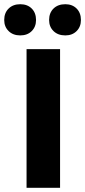

<svg xmlns="http://www.w3.org/2000/svg" viewBox="-32 -891 404 911"><path d="M94 0V-658H253V0ZM64 -723Q30 -723 9 -743.5Q-12 -764 -12 -796Q-12 -830 9 -850.5Q30 -871 64 -871Q98 -871 118.5 -850.5Q139 -830 139 -796Q139 -764 118.5 -743.5Q98 -723 64 -723ZM278 -723Q243 -723 222 -743.5Q201 -764 201 -796Q201 -830 222 -850.5Q243 -871 278 -871Q311 -871 331.5 -850.5Q352 -830 352 -796Q352 -764 331.5 -743.5Q311 -723 278 -723Z"/></svg>

Font: Ysabeau ExtraBold
Style: Regular
Weight: 800
Designer: Christian Thalmann (Catharsis Fonts)
Version: Version 2.002